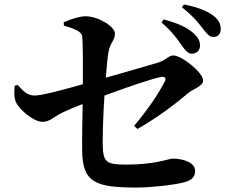

<svg xmlns="http://www.w3.org/2000/svg" viewBox="-20 -835 1040 862"><path d="M705 -734C752 -694 777 -659 796 -631C812 -608 825 -594 841 -594C863 -594 878 -609 878 -630C878 -649 871 -666 849 -686C818 -714 770 -733 715 -748ZM267 -720C317 -705 347 -694 349 -670C353 -635 352 -538 352 -457C280 -436 169 -406 135 -406C101 -406 80 -431 59 -454L46 -450C44 -423 42 -397 52 -376C68 -340 134 -288 170 -288C204 -288 217 -308 259 -329C286 -342 319 -356 351 -368C350 -300 348 -213 349 -160C349 -13 413 7 595 7C655 7 758 -4 805 -16C832 -23 856 -35 856 -67C856 -108 798 -123 754 -123C741 -123 675 -96 550 -96C458 -96 442 -104 441 -190C441 -250 444 -331 449 -406C533 -437 657 -481 706 -490C720 -492 726 -484 721 -472C692 -413 641 -340 582 -270L597 -256C685 -306 761 -363 826 -418C845 -435 892 -447 892 -474C892 -508 797 -586 758 -586C737 -586 724 -564 690 -554C644 -540 538 -510 455 -486C459 -537 463 -579 467 -602C474 -642 496 -654 496 -684C496 -716 421 -762 364 -762C340 -762 306 -752 266 -735ZM797 -802C849 -761 870 -733 888 -710C908 -685 919 -669 938 -669C959 -669 971 -683 971 -705C971 -727 962 -747 936 -766C908 -787 863 -804 806 -815Z"/></svg>

Font: Noto Serif CJK JP
Style: Bold
Weight: 700
Designer: Ryoko NISHIZUKA 西塚涼子 (kana & ideographs); Frank Grießhammer (Latin, Greek & Cyrillic); Wenlong ZHANG 张文龙 (bopomofo); San
Foundry: Adobe Systems Incorporated
Version: Version 1.000;PS 1;hotconv 16.6.53;makeotf.lib2.5.65590